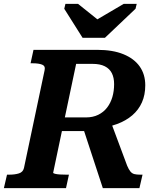

<svg xmlns="http://www.w3.org/2000/svg" viewBox="-48 -966 824 986"><path d="M376 -772H491L648 -921L654 -946H587L410 -842L484 -841L353 -946H288L282 -921ZM375 -320 517 -351 605 -115Q613 -96 621.5 -85.5Q630 -75 642 -72Q654 -69 672 -69H684L668 0H480ZM306 -69 291 0H-28L-12 -69H-1Q28 -69 49 -75.5Q70 -82 75 -103L181 -605Q186 -627 168.5 -634Q151 -641 120 -641H109L124 -710H452Q531 -710 586 -687.5Q641 -665 669.5 -624.5Q698 -584 698 -528Q698 -479 681 -440.5Q664 -402 631.5 -374Q599 -346 553 -329Q507 -312 448 -307Q438 -304 430.5 -301Q423 -298 416.5 -296Q410 -294 403 -293H270L225 -79Q225 -76 234.5 -73.5Q244 -71 259.5 -70Q275 -69 293 -69ZM427 -638H343L285 -363H393Q429 -363 456.5 -376.5Q484 -390 502 -413.5Q520 -437 529 -467.5Q538 -498 538 -534Q538 -567 526.5 -590Q515 -613 490.5 -625.5Q466 -638 427 -638Z"/></svg>

Font: Roboto Serif SemiBold
Style: Italic
Weight: 600
Italic angle: -10°
Version: Version 1.007